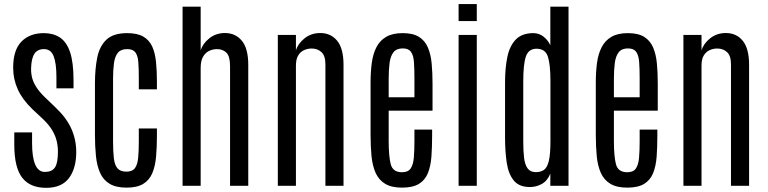

<svg xmlns="http://www.w3.org/2000/svg" viewBox="-20 -902 3726 932"><path d="M203.6 9.8Q126 9.8 87.6 -39.6Q49.3 -88.9 49.3 -200.7V-259.3H135.7V-206.5Q135.7 -139.2 150.9 -103.3Q166 -67.4 198.2 -67.4Q231.4 -67.4 246.3 -88.6Q261.2 -109.9 261.2 -165.5Q261.2 -191.9 255.1 -217.8Q249 -243.7 233.6 -269.5Q218.3 -295.4 189.9 -322.8L136.7 -372.6Q88.9 -418.5 66.4 -468Q43.9 -517.6 43.9 -573.2Q43.9 -659.2 84.2 -700.2Q124.5 -741.2 192.9 -741.2Q238.3 -741.2 270.8 -720Q303.2 -698.7 320.1 -648.9Q336.9 -599.1 336.9 -512.7V-473.1H253.9V-527.3Q253.9 -595.7 240.2 -629.6Q226.6 -663.6 193.8 -663.6Q161.1 -663.6 146.5 -640.1Q131.8 -616.7 130.9 -568.8Q130.4 -545.9 136.2 -523.4Q142.1 -501 157.2 -477.8Q172.4 -454.6 199.2 -428.7L251 -378.9Q302.7 -330.1 326.4 -276.9Q350.1 -223.6 350.1 -164.1Q350.1 -84.5 314.7 -37.4Q279.3 9.8 203.6 9.8Z M594.7 8.8Q543 8.8 512.2 -9.8Q481.4 -28.3 466.1 -62.5Q450.7 -96.7 445.8 -143.8Q440.9 -190.9 440.9 -248V-496.6Q440.9 -566.9 451.9 -622.1Q462.9 -677.2 496.3 -709.2Q529.8 -741.2 597.7 -741.2Q646.5 -741.2 675.5 -724.4Q704.6 -707.5 718.8 -676.3Q732.9 -645 737.3 -601.8Q741.7 -558.6 741.7 -506.3V-468.3H653.8V-523.9Q653.8 -569.8 651.4 -600.8Q648.9 -631.8 637.2 -647.7Q625.5 -663.6 597.2 -663.6Q566.9 -663.6 552.5 -646.2Q538.1 -628.9 533.4 -596.7Q528.8 -564.5 528.8 -520.5V-216.8Q528.8 -166.5 532.7 -133.5Q536.6 -100.6 550.5 -84.7Q564.5 -68.8 593.8 -68.8Q622.6 -68.8 635 -85.9Q647.5 -103 650.6 -135.7Q653.8 -168.5 653.8 -214.4V-278.3H741.7V-242.2Q741.7 -186.5 737.5 -140.6Q733.4 -94.7 719.2 -61.3Q705.1 -27.8 675.3 -9.5Q645.5 8.8 594.7 8.8Z M866.2 0V-869.6H954.1V-657.2Q963.9 -690.4 996.1 -716.1Q1028.3 -741.7 1071.8 -741.7Q1123 -741.7 1154.1 -704.1Q1185.1 -666.5 1185.1 -587.4V0H1096.7V-580.6Q1096.7 -628.9 1079.1 -646.2Q1061.5 -663.6 1033.2 -663.6Q1013.2 -663.6 994.9 -654.8Q976.6 -646 965.3 -626Q954.1 -606 954.1 -571.8V0Z M1328.6 0V-732.4H1416.5V-657.2Q1426.3 -690.4 1458.5 -716.1Q1490.7 -741.7 1534.7 -741.7Q1585.9 -741.7 1616.7 -704.1Q1647.5 -666.5 1647.5 -587.4V0H1559.6V-589.4Q1559.6 -631.3 1540.5 -648.9Q1521.5 -666.5 1493.2 -666.5Q1473.1 -666.5 1455.6 -658.4Q1438 -650.4 1427.2 -632.3Q1416.5 -614.3 1416.5 -583.5V0Z M1931.6 8.8Q1880.4 8.8 1849.6 -9.8Q1818.8 -28.3 1803.5 -62.5Q1788.1 -96.7 1783.4 -143.8Q1778.8 -190.9 1778.8 -248V-501Q1778.8 -552.7 1784.7 -596.4Q1790.5 -640.1 1807.1 -672.6Q1823.7 -705.1 1854.5 -723.1Q1885.3 -741.2 1934.6 -741.2Q1984.9 -741.2 2013.9 -722.9Q2043 -704.6 2057.1 -671.4Q2071.3 -638.2 2075.4 -593.5Q2079.6 -548.8 2079.6 -495.6V-364.7H1866.7V-218.3Q1866.7 -142.1 1877 -104Q1887.2 -65.9 1931.6 -65.9Q1960.9 -65.9 1973.4 -84.2Q1985.8 -102.5 1988.8 -136Q1991.7 -169.4 1991.7 -215.8V-272.9H2077.6V-245.1Q2077.6 -188.5 2074.2 -142.1Q2070.8 -95.7 2057.1 -61.8Q2043.5 -27.8 2013.7 -9.5Q1983.9 8.8 1931.6 8.8ZM1866.7 -429.7H1991.7V-522.9Q1991.7 -569.8 1989.3 -601.8Q1986.8 -633.8 1974.9 -650.4Q1962.9 -667 1935.1 -667Q1904.8 -667 1890.1 -648.4Q1875.5 -629.9 1871.1 -596.7Q1866.7 -563.5 1866.7 -519Z M2206.1 0V-732.4H2294.4V0ZM2206.1 -799.8V-882.3H2294.4V-799.8Z M2552.2 5.9Q2500 5.9 2474.1 -25.6Q2448.2 -57.1 2439.9 -111.6Q2431.6 -166 2431.6 -234.4V-502.9Q2431.6 -570.8 2442.6 -624.8Q2453.6 -678.7 2483.6 -710Q2513.7 -741.2 2569.3 -741.2Q2596.7 -741.2 2618.7 -723.9Q2640.6 -706.5 2651.4 -682.1V-869.6H2739.7V0H2651.4V-59.1Q2636.7 -23.4 2609.6 -8.8Q2582.5 5.9 2552.2 5.9ZM2581.1 -66.4Q2604 -66.4 2619.9 -76.9Q2635.7 -87.4 2643.8 -119.6Q2651.9 -151.9 2651.9 -215.8V-509.8Q2651.9 -588.9 2639.4 -627.2Q2627 -665.5 2584 -665.5Q2545.4 -665 2532.7 -627.7Q2520 -590.3 2520 -506.8V-213.9Q2520 -169.4 2523.9 -136.2Q2527.8 -103 2541 -84.7Q2554.2 -66.4 2581.1 -66.4Z M3024.9 8.8Q2973.6 8.8 2942.9 -9.8Q2912.1 -28.3 2896.7 -62.5Q2881.3 -96.7 2876.7 -143.8Q2872.1 -190.9 2872.1 -248V-501Q2872.1 -552.7 2877.9 -596.4Q2883.8 -640.1 2900.4 -672.6Q2917 -705.1 2947.8 -723.1Q2978.5 -741.2 3027.8 -741.2Q3078.1 -741.2 3107.2 -722.9Q3136.2 -704.6 3150.4 -671.4Q3164.6 -638.2 3168.7 -593.5Q3172.9 -548.8 3172.9 -495.6V-364.7H2960V-218.3Q2960 -142.1 2970.2 -104Q2980.5 -65.9 3024.9 -65.9Q3054.2 -65.9 3066.7 -84.2Q3079.1 -102.5 3082 -136Q3085 -169.4 3085 -215.8V-272.9H3170.9V-245.1Q3170.9 -188.5 3167.5 -142.1Q3164.1 -95.7 3150.4 -61.8Q3136.7 -27.8 3106.9 -9.5Q3077.1 8.8 3024.9 8.8ZM2960 -429.7H3085V-522.9Q3085 -569.8 3082.5 -601.8Q3080.1 -633.8 3068.1 -650.4Q3056.2 -667 3028.3 -667Q2998 -667 2983.4 -648.4Q2968.8 -629.9 2964.4 -596.7Q2960 -563.5 2960 -519Z M3297.4 0V-732.4H3385.3V-657.2Q3395 -690.4 3427.2 -716.1Q3459.5 -741.7 3503.4 -741.7Q3554.7 -741.7 3585.4 -704.1Q3616.2 -666.5 3616.2 -587.4V0H3528.3V-589.4Q3528.3 -631.3 3509.3 -648.9Q3490.2 -666.5 3461.9 -666.5Q3441.9 -666.5 3424.3 -658.4Q3406.7 -650.4 3396 -632.3Q3385.3 -614.3 3385.3 -583.5V0Z"/></svg>

Font: AntonioLight
Style: Regular
Weight: 300
Designer: Vernon Adams
Foundry: Vernon Adams
Version: Version 1.002